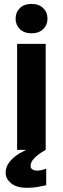

<svg xmlns="http://www.w3.org/2000/svg" viewBox="-20 -747 315 957"><path d="M207.7 0H65.3V-528.3H207.7ZM137.2 -581Q100.7 -581 79.2 -601.7Q57.7 -622.5 57.7 -653.9Q57.7 -686 79.2 -706.7Q100.7 -727.4 137.2 -727.4Q173.6 -727.4 195.2 -706.7Q216.7 -686 216.7 -653.9Q216.7 -622.5 195.2 -601.7Q173.6 -581 137.2 -581ZM116.3 189.1Q62.2 189.1 35.2 166.5Q8.2 143.8 8.2 114.4Q8.2 83.5 28.2 59.1Q48.2 34.8 76.2 18.2Q104.1 1.6 127.5 -6.3L207.4 0Q198.4 5.5 189.7 10.8Q181.1 16.1 173.4 21.8Q155.4 35.1 144 49.7Q132.6 64.3 132.6 80.5Q132.6 91.5 141.6 97.4Q150.6 103.3 165.8 103.3Q175.3 103.3 186.6 100.8Q197.9 98.2 210.3 93.6V176.3Q188.5 181.2 165.9 185.1Q143.4 189.1 116.3 189.1Z"/></svg>

Font: Heebo
Style: Regular
Weight: 400
Designer: Oded Ezer
Foundry: Ezer Type House
Version: Version 3.100